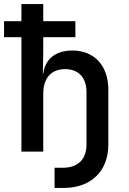

<svg xmlns="http://www.w3.org/2000/svg" viewBox="-20 -750 640 950"><path d="M338 -500C255 -500 203 -458 194 -385H192L194 -490V-566H353V-645H194V-730H86V-645H0V-566H86V0H194V-287C194 -364 234 -408 302 -408C369 -408 408 -366 408 -294V-35C408 38 366 80 291 80H250V180H295C430 180 516 97 516 -34V-306C516 -425 447 -500 338 -500Z"/></svg>

Font: Tekne LDO SemiBold
Style: Regular
Weight: 600
Monospace: yes
Designer: Alessio Laiso, Mario Rullo, Paolo Rosset
Foundry: Alessio Laiso
Version: Version 1.000;hotconv 1.0.109;makeotfexe 2.5.65596